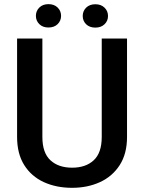

<svg xmlns="http://www.w3.org/2000/svg" viewBox="-20 -897 694 927"><path d="M471.2 -710.9H593.3V-235.8Q593.3 -154.8 558.1 -100.1Q522.9 -45.4 462.9 -17.8Q402.8 9.8 328.1 9.8Q251.5 9.8 191.4 -17.8Q131.3 -45.4 96.9 -100.1Q62.5 -154.8 62.5 -235.8V-710.9H184.6V-235.8Q184.6 -159.2 223.4 -123.3Q262.2 -87.4 328.1 -87.4Q394 -87.4 432.6 -123.3Q471.2 -159.2 471.2 -235.8ZM153.3 -820.3Q153.3 -844.2 169.9 -860.6Q186.5 -877 213.9 -877Q241.7 -877 258.3 -860.6Q274.9 -844.2 274.9 -820.3Q274.9 -796.9 258.3 -780.5Q241.7 -764.2 213.9 -764.2Q186.5 -764.2 169.9 -780.5Q153.3 -796.9 153.3 -820.3ZM379.4 -819.8Q379.4 -843.8 396 -860.1Q412.6 -876.5 440.4 -876.5Q467.8 -876.5 484.6 -860.1Q501.5 -843.8 501.5 -819.8Q501.5 -795.9 484.6 -779.8Q467.8 -763.7 440.4 -763.7Q412.6 -763.7 396 -779.8Q379.4 -795.9 379.4 -819.8Z"/></svg>

Font: Vazirmatn FD Medium
Style: Regular
Weight: 500
Designer: Saber Rastikerdar
Foundry: Saber Rastikerdar
Version: Version 33.003